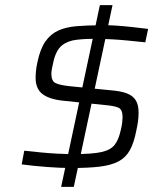

<svg xmlns="http://www.w3.org/2000/svg" viewBox="-20 -716 641 744"><path d="M258 -65Q236 -65 211.5 -66Q187 -67 161.5 -69Q136 -71 111 -73.5Q86 -76 64 -79L74 -132Q111 -128 142 -125Q173 -122 203.5 -120.5Q234 -119 270 -119Q339 -119 374 -127Q409 -135 424.5 -155Q440 -175 448 -212Q452 -228 453.5 -241Q455 -254 455 -262Q455 -292 438.5 -299Q422 -306 386 -309L222 -326Q169 -332 143.5 -352.5Q118 -373 118 -414Q118 -426 119.5 -441.5Q121 -457 125 -475Q136 -527 156 -555.5Q176 -584 205.5 -597.5Q235 -611 276 -614.5Q317 -618 370 -618Q397 -619 427 -617Q457 -615 489.5 -611.5Q522 -608 554 -604L543 -552Q505 -556 474 -559Q443 -562 415.5 -563.5Q388 -565 359 -566Q313 -566 277.5 -562Q242 -558 219.5 -539.5Q197 -521 187 -477Q184 -465 181.5 -451.5Q179 -438 179 -430Q179 -402 195.5 -394Q212 -386 250 -382L411 -366Q449 -363 472 -354Q495 -345 506 -327.5Q517 -310 517 -280Q517 -265 515 -248Q513 -231 508 -209Q499 -163 483.5 -134.5Q468 -106 440 -91Q412 -76 368 -70.5Q324 -65 258 -65ZM217 8 367 -696H416L266 8Z"/></svg>

Font: Saira Expanded Light
Style: Italic
Weight: 300
Width: 7
Italic angle: -12°
Designer: Hector Gatti with collaboration of the Omnibus-Type team
Foundry: Omnibus-Type
Version: Version 1.101